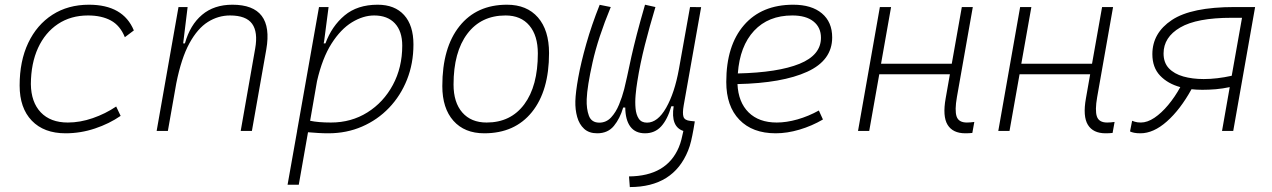

<svg xmlns="http://www.w3.org/2000/svg" viewBox="-20 -547 5313 802"><path d="M263.2 -35.2Q314.5 -35.2 367.4 -53.5Q420.4 -71.8 465.3 -102.1L483.9 -63Q436.5 -30.3 376.7 -10.3Q316.9 9.8 253.9 9.8Q163.6 9.8 112.8 -43Q62 -95.7 62 -189.9Q62 -292 97.9 -367.7Q133.8 -443.4 199 -485.4Q264.2 -527.3 351.6 -527.3Q494.6 -527.3 539.1 -419.9L501.5 -391.6Q481.9 -440.4 443.1 -461.4Q404.3 -482.4 347.7 -482.4Q275.9 -482.4 222.2 -446.8Q168.5 -411.1 138.9 -346.7Q109.4 -282.2 108.9 -195.8Q109.9 -120.1 150.4 -77.6Q190.9 -35.2 263.2 -35.2Z M634.3 0 725.6 -517.6H763.7L745.1 -365.7H752.4Q773.9 -442.9 824 -485.1Q874 -527.3 950.7 -527.3Q1125 -527.3 1092.3 -340.3L1032.2 0H985.4L1045.9 -344.2Q1058.1 -413.1 1033 -447.8Q1007.8 -482.4 940.9 -482.4Q891.6 -482.4 848.4 -455.3Q805.2 -428.2 771.2 -366.2Q737.3 -304.2 716.3 -198.7L681.2 0Z M1228 224.6H1181.2L1221.2 -0.5Q1220.7 -0.5 1220.2 -0.5L1221.2 -1.5L1312.5 -517.6H1352.5L1334 -375.5L1332 -365.7H1339.4Q1365.7 -437.5 1419.2 -482.4Q1472.7 -527.3 1557.6 -527.3Q1628.9 -527.3 1668 -484.1Q1707 -440.9 1707 -361.3Q1707 -282.2 1680.2 -214.6Q1653.3 -147 1605.2 -96.7Q1557.1 -46.4 1492.4 -18.3Q1427.7 9.8 1351.6 9.8Q1330.1 9.8 1309.1 8.5Q1288.1 7.3 1266.6 5.4ZM1275.4 -42.5Q1309.6 -35.2 1362.3 -35.2Q1447.3 -35.2 1514.6 -77.4Q1582 -119.6 1621.1 -192.4Q1660.2 -265.1 1660.2 -356.4Q1660.2 -416.5 1629.4 -449.5Q1598.6 -482.4 1543 -482.4Q1497.1 -482.4 1450.2 -453.9Q1403.3 -425.3 1364.7 -364.7Q1326.2 -304.2 1304.2 -208Z M2002.9 9.8Q1920.4 9.8 1874 -42.5Q1827.6 -94.7 1827.6 -187.5Q1827.6 -347.7 1899.2 -437.5Q1970.7 -527.3 2097.7 -527.3Q2180.7 -527.3 2227.1 -474.1Q2273.4 -420.9 2273.4 -325.2Q2273.4 -167.5 2201.9 -78.9Q2130.4 9.8 2002.9 9.8ZM2012.7 -35.2Q2113.3 -35.2 2169.9 -111.3Q2226.6 -187.5 2226.6 -323.7Q2226.6 -398.4 2191.2 -440.4Q2155.8 -482.4 2091.8 -482.4Q1989.7 -482.4 1932.1 -406Q1874.5 -329.6 1874.5 -193.8Q1874.5 -119.1 1911.1 -77.1Q1947.8 -35.2 2012.7 -35.2Z M2610.8 234.4 2607.4 189.9Q2764.6 188.5 2815.4 68.4Q2822.3 51.8 2826.4 35.4Q2830.6 19 2834.5 0Q2780.8 -17.6 2793.9 -103H2784.2Q2768.1 -47.9 2741.7 -19Q2715.3 9.8 2674.3 9.8Q2633.8 9.8 2613 -18.1Q2592.3 -45.9 2591.8 -97.7H2583Q2569.8 -52.2 2544.4 -21.2Q2519 9.8 2474.6 9.8Q2440.4 9.8 2419.9 -9Q2399.4 -27.8 2390.9 -58.6Q2382.3 -89.4 2383.3 -125Q2384.3 -161.1 2395.5 -223.4Q2406.7 -285.6 2429 -364Q2451.2 -442.4 2484.9 -526.9L2531.2 -517.6Q2478 -388.7 2455.3 -287.1Q2432.6 -185.5 2430.7 -132.8Q2429.2 -92.3 2439.9 -63.5Q2450.7 -34.7 2483.4 -34.7Q2512.2 -34.7 2532.5 -56.4Q2552.7 -78.1 2565.9 -110.4Q2579.1 -142.6 2587.2 -174.3Q2595.2 -206.1 2599.1 -225.6Q2608.4 -270.5 2617.7 -311.8Q2627 -353 2640.1 -403.8Q2653.3 -454.6 2674.3 -527.3L2717.8 -517.6Q2693.8 -438 2673.8 -359.4Q2653.8 -280.8 2642.1 -206.5Q2637.7 -180.2 2635 -150.1Q2632.3 -120.1 2634.8 -94Q2637.2 -67.9 2648.2 -51.3Q2659.2 -34.7 2682.6 -34.7Q2727.1 -34.7 2762.5 -96.7Q2797.9 -158.7 2815.9 -258.3L2862.3 -517.6L2908.7 -517.1L2835.9 -106.9Q2830.1 -73.7 2835 -59.1Q2839.8 -44.4 2863.3 -42L2881.8 -40H2882.3L2877 -8.3Q2872.1 19.5 2866.9 41.5Q2861.8 63.5 2854 82.5Q2792.5 234.4 2610.8 234.4Z M3224.6 -35.2Q3265.1 -35.2 3311.3 -48.3Q3357.4 -61.5 3400.4 -85.4L3417.5 -47.9Q3371.6 -21 3319.8 -5.6Q3268.1 9.8 3220.2 9.8Q3123 9.8 3068.4 -46.9Q3013.7 -103.5 3013.7 -204.6Q3013.7 -356.4 3087.6 -441.9Q3161.6 -527.3 3293.5 -527.3Q3370.1 -527.3 3413.1 -491.2Q3456.1 -455.1 3456.1 -390.6Q3456.1 -294.9 3351.8 -247.3Q3247.6 -199.7 3060.5 -195.8Q3064 -120.1 3106.9 -77.6Q3149.9 -35.2 3224.6 -35.2ZM3062 -240.2Q3230 -244.1 3319.6 -280.5Q3409.2 -316.9 3409.2 -389.2Q3409.2 -432.6 3377.9 -457.5Q3346.7 -482.4 3289.6 -482.4Q3189.5 -482.4 3129.9 -418.5Q3070.3 -354.5 3062 -240.2Z M3564 0 3655.3 -517.6H3702.1L3660.2 -280.8H3955.6L3997.6 -517.6H4043.5L3977.1 -141.6Q3967.3 -85.9 3975.8 -60.5Q3984.4 -35.2 4018.6 -35.2Q4032.7 -35.2 4049.8 -37.6L4041.5 8.3Q4027.8 9.8 4012.2 9.8Q3960 9.8 3938.2 -25.6Q3916.5 -61 3930.2 -136.7L3947.8 -236.8H3652.8L3610.8 0Z M4149.9 0 4241.2 -517.6H4288.1L4246.1 -280.8H4541.5L4583.5 -517.6H4629.4L4563 -141.6Q4553.2 -85.9 4561.8 -60.5Q4570.3 -35.2 4604.5 -35.2Q4618.7 -35.2 4635.7 -37.6L4627.4 8.3Q4613.8 9.8 4598.1 9.8Q4545.9 9.8 4524.2 -25.6Q4502.4 -61 4516.1 -136.7L4533.7 -236.8H4238.8L4196.8 0Z M5002.4 -171.9Q4978.5 -171.9 4957 -174.3Q4910.2 -89.4 4854.2 -39.8Q4798.3 9.8 4743.7 9.8Q4728.5 9.8 4717.5 7.6Q4706.5 5.4 4700.2 2L4709 -42.5Q4710 -42 4720 -38.6Q4730 -35.2 4745.6 -35.2Q4772.5 -35.2 4802 -54.9Q4831.5 -74.7 4859.6 -108.4Q4887.7 -142.1 4910.2 -183.1Q4857.9 -197.3 4825.7 -231.2Q4793.5 -265.1 4793.5 -320.8Q4793.5 -409.2 4875 -463.4Q4956.5 -517.6 5137.2 -517.6H5222.7L5131.3 0H5084.5L5116.7 -183.1Q5087.4 -176.8 5058.6 -174.3Q5029.8 -171.9 5002.4 -171.9ZM5125 -230.5 5168 -472.7H5124.5Q4979 -472.7 4909.7 -432.1Q4840.3 -391.6 4840.3 -323.7Q4840.3 -285.2 4862.5 -261.7Q4884.8 -238.3 4922.9 -227.5Q4960.9 -216.8 5007.8 -216.8Q5063 -216.8 5125 -230.5Z"/></svg>

Font: Cascadia Code ExtraLight
Style: Italic
Weight: 200
Italic angle: -10°
Monospace: yes
Designer: Aaron Bell
Foundry: Saja Typeworks
Version: Version 2404.023; ttfautohint (v1.8.4)